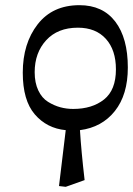

<svg xmlns="http://www.w3.org/2000/svg" viewBox="-20 -501 515 742"><path d="M287 -481Q377 -481 425.5 -417.5Q474 -354 474 -240Q474 -135 424 -72Q374 -9 289 2Q294 83 307 195L234 221L208 218L234 2Q161 -5 114.5 -59Q68 -113 68 -220Q68 -333 125.5 -407Q183 -481 287 -481ZM428 -233Q428 -308 389 -351Q350 -394 281 -394Q203 -394 158.5 -345.5Q114 -297 114 -222Q114 -181 128 -151.5Q142 -122 165.5 -107.5Q189 -93 213 -86.5Q237 -80 263 -80Q336 -80 382 -116.5Q428 -153 428 -233Z"/></svg>

Font: myMathFont
Style: Regular
Weight: 400
Designer: Ross Mills, John Hudson & Paul Hanslow, Tiro Typeworks Ltd; with prior portions MicroPress Inc., and Coen Hoffman. Math 
Foundry: Tiro Typeworks Ltd
Version: Version 2.13 b171